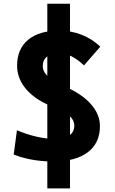

<svg xmlns="http://www.w3.org/2000/svg" viewBox="-20 -870 626 1046"><path d="M237.8 156.2V-849.6H361.3V156.2ZM269 9.8Q210 9.8 154.3 -0.2Q98.6 -10.3 54.7 -28.3L72.3 -160.2Q126 -137.7 179 -125.5Q231.9 -113.3 276.9 -113.3Q329.1 -113.3 356.9 -131.8Q384.8 -150.4 384.8 -185.1Q384.8 -230.5 327.6 -257.3L228 -305.7Q154.3 -341.8 113.8 -395Q73.2 -448.2 73.2 -512.7Q73.2 -603.5 133.3 -653.3Q193.4 -703.1 303.2 -703.1Q367.2 -703.1 424.6 -680.7Q481.9 -658.2 526.4 -615.7L437.5 -513.7Q403.8 -545.9 369.6 -563.2Q335.4 -580.6 303.7 -580.6Q260.7 -580.6 236.8 -562.3Q212.9 -543.9 212.9 -509.3Q212.9 -486.3 229.7 -465.8Q246.6 -445.3 277.8 -428.7L371.6 -380.4Q444.8 -342.3 484.6 -291.5Q524.4 -240.7 524.4 -182.6Q524.4 -90.3 458 -40.3Q391.6 9.8 269 9.8Z"/></svg>

Font: Cascadia Mono
Style: Regular
Weight: 400
Monospace: yes
Designer: Aaron Bell
Foundry: Saja Typeworks
Version: Version 2404.023